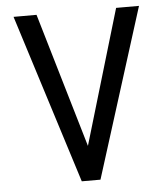

<svg xmlns="http://www.w3.org/2000/svg" viewBox="-52 -757 703 804"><g transform="rotate(-5 300.0 -355.5)"><path d="M297.9 -145.5 465.8 -710.9H562L337.9 0H259.3L34.7 -710.9H131.3Z"/></g></svg>

Font: Roboto Mono
Style: Regular
Weight: 400
Designer: Google
Version: Version 2.000985; 2015; ttfautohint (v1.3)